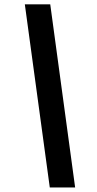

<svg xmlns="http://www.w3.org/2000/svg" viewBox="-20 -747 443 877"><path d="M93.4 -727.3 207.4 109.4H323.2L209.5 -727.3Z"/></svg>

Font: TID UI Semi Bold
Style: Italic
Weight: 600
Italic angle: -9.39999°
Designer: The TID Project Authors
Foundry: Bakken & Bæck
Version: Version 1.001;hotconv 1.0.109;makeotfexe 2.5.65596